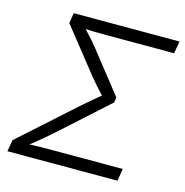

<svg xmlns="http://www.w3.org/2000/svg" viewBox="-107 -828 892 928"><g transform="rotate(15 339.0 -364.0)"><path d="M11.7 0 22 -58.1 292.5 -300.8Q308.6 -314.9 323.7 -327.9Q338.9 -340.8 352.8 -352.5Q366.7 -364.3 379.4 -374.5Q392.1 -384.8 402.3 -393.6L397.5 -362.8Q388.7 -373 375.2 -387.5Q361.8 -401.9 346.9 -418.5Q332 -435.1 317.4 -453.1L140.6 -675.8L148.9 -727.5H678.2L667.5 -666H333Q297.9 -666 268.3 -666.5Q238.8 -667 212.4 -668.5L210.9 -681.2Q220.7 -671.9 233.2 -658.7Q245.6 -645.5 261 -628.4Q276.4 -611.3 293 -590.3L453.1 -387.2L449.2 -361.3L220.2 -154.8Q194.8 -131.8 171.1 -112.1Q147.5 -92.3 127 -75.7Q106.4 -59.1 88.9 -45.4L94.7 -59.1Q125.5 -60.5 158.9 -61Q192.4 -61.5 232.9 -61.5H572.8L562.5 0Z"/></g></svg>

Font: Inter 16pt Light
Style: Italic
Weight: 300
Italic angle: -9.3988°
Version: Version 4.001;git-66647c0bb